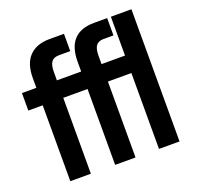

<svg xmlns="http://www.w3.org/2000/svg" viewBox="-137 -944 1116 1089"><g transform="rotate(-20 421.5 -399.0)"><path d="M377 -458H230.5V0H106.4V-458H19.5V-563.5H106.4V-622.1Q106.4 -710 149.4 -753.9Q192.4 -797.9 271.5 -797.9H358.4V-693.4H290Q258.8 -693.4 244.6 -674.8Q230.5 -656.2 230.5 -614.3V-563.5H377V-622.1Q377 -797.9 541 -797.9H619.1V-693.4H559.6Q528.3 -693.4 514.2 -674.8Q500 -656.2 500 -614.3V-563.5H641.6V-797.9H765.6V0H641.6V-458H500V0H377Z"/></g></svg>

Font: Gothic A1
Style: Bold
Weight: 700
Version: Version 2.50